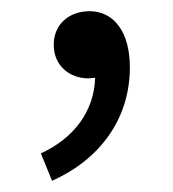

<svg xmlns="http://www.w3.org/2000/svg" viewBox="-20 -137 309 343"><path d="M73 186C158 148 212 76 212 -17C212 -79 184 -117 140 -117C105 -117 76 -95 76 -57C76 -19 105 3 138 3L150 2C148 62 112 110 53 137Z"/></svg>

Font: Noto Sans CJK SC DemiLight
Style: Regular
Weight: 350
Designer: Ryoko NISHIZUKA 西塚涼子 (kana, bopomofo & ideographs); Paul D. Hunt (Latin, Greek & Cyrillic); Sandoll Communications 산돌커뮤니
Foundry: Adobe
Version: Version 2.004;hotconv 1.0.118;makeotfexe 2.5.65603